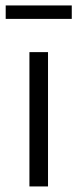

<svg xmlns="http://www.w3.org/2000/svg" viewBox="-20 -671 279 691"><path d="M85.9 0V-483.4H152.8V0ZM0.5 -603V-651.4H238.3V-603Z"/></svg>

Font: Varta Light Light
Style: Regular
Weight: 300
Version: Version 1.004